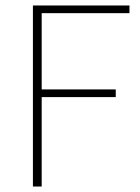

<svg xmlns="http://www.w3.org/2000/svg" viewBox="-20 -680 510 700"><path d="M100 0V-660H452V-632H132V-354H402V-326H132V0Z"/></svg>

Font: Source Sans 3
Style: Regular
Weight: 200
Designer: Paul D. Hunt
Foundry: Adobe
Version: Version 3.046;hotconv 1.0.118;makeotfexe 2.5.65603